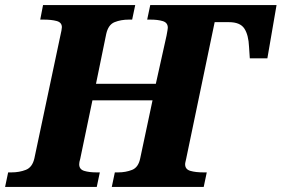

<svg xmlns="http://www.w3.org/2000/svg" viewBox="-44 -734 1106 754"><path d="M-24 0 -12 -57H1Q32 -57 57.5 -67Q83 -77 91 -112L192 -589Q199 -619 199 -627Q199 -646 178.5 -651.5Q158 -657 127 -657H114L125 -714H487L475 -657H462Q431 -657 406 -647Q381 -637 373 -600L333 -405H568L610 -594Q615 -620 615 -625Q615 -645 595.5 -651Q576 -657 547 -657H534L546 -714H1042L1006 -505H937L934 -550Q932 -597 915.5 -622Q899 -647 855 -647H799L687 -110Q686 -105 684.5 -99Q683 -93 683 -89Q683 -69 703.5 -63Q724 -57 755 -57H768L756 0H395L407 -57H420Q450 -57 475 -67Q500 -77 507 -114L555 -340H319L271 -110Q267 -97 267 -89Q267 -69 286.5 -63Q306 -57 335 -57H348L336 0Z"/></svg>

Font: Noto Serif ExtraBold
Style: Italic
Weight: 800
Italic angle: -12°
Designer: Monotype Design Team
Foundry: Monotype Imaging Inc.
Version: Version 2.013